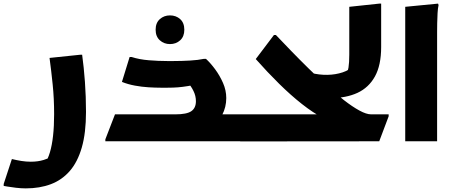

<svg xmlns="http://www.w3.org/2000/svg" viewBox="-64 -780 2512 1060"><path d="M1.6 98Q27.6 104.4 53.9 108.6Q80.1 112.8 106 112.8Q145.6 112.8 177.1 103Q208.6 93.2 224.3 82.9L182.8 123.7Q200.4 99 211.7 60.6Q223.1 22.3 228.9 -30.4Q234.8 -83.1 234.8 -149.6Q234.8 -236.2 226.8 -313.6Q218.9 -391 209.5 -460.2L378.7 -477.8H389.5Q398.9 -409.6 404.9 -328Q410.8 -246.3 410.8 -162Q410.8 -46.5 387.7 33.9Q364.6 114.2 321.3 164Q277.9 213.8 216.7 236.9Q155.4 260 78.4 260Q52.4 260 23.9 256.6Q-4.6 253.2 -24.1 249.8Q-43.6 246.4 -43.6 246.4V235.6Z M864 0V-148.7H1281.9V-20L1261.9 0ZM517.6 -10.8 570.8 -148.7H904.1Q967.3 -148.7 992.4 -166.3Q1017.6 -183.9 1017.6 -221.3Q1017.6 -250.9 1003.9 -278.3Q990.3 -305.7 972.7 -323.8L1045.5 -319.3Q1003.6 -309.8 973.6 -304.8Q943.7 -299.9 917.8 -297.8Q892 -295.8 861.6 -295.8H822.8Q793.3 -295.8 755.7 -298.1Q718.2 -300.4 680.4 -307.4Q642.6 -314.4 609.2 -327.8L651.6 -465.4H662.4Q705.2 -451.5 758 -447.3Q810.8 -443 860.4 -443H892.4Q939.8 -443 985.5 -445.7Q1031.2 -448.4 1061.2 -455H1073.2Q1098.2 -432 1123.7 -397.6Q1149.2 -363.1 1167.2 -322.2Q1185.2 -281.3 1185.2 -238.5Q1185.2 -188.6 1162.3 -144.8Q1139.4 -101 1084.9 -68.9L1051.4 -17.5Q1026.3 -9.3 995.1 -4.7Q964 0 925.8 0H517.6ZM874.4 -536.6Q841.6 -536.6 818.4 -557.6Q795.2 -578.5 795.2 -615.8Q795.2 -653.8 818.4 -674.4Q841.6 -695 874.4 -695Q907.9 -695 930.8 -674.4Q953.6 -653.8 953.6 -615.8Q953.6 -578.5 930.8 -557.6Q907.9 -536.6 874.4 -536.6Z M1984.9 -148.7H2081.7V-137.9L2029.7 0L1262 0.7V-128.7L1282 -148.7H1757.4L1719.8 -128.3Q1664.8 -157.1 1603.2 -205.5Q1541.7 -253.9 1477.1 -317.5Q1412.6 -381.1 1348 -454L1448.4 -586.8H1459.2Q1496.7 -547.1 1542.8 -499.6Q1588.9 -452 1638.9 -402.9Q1688.9 -353.7 1739.2 -308.1Q1789.5 -262.4 1835.6 -226.6Q1881.6 -190.8 1920.2 -169.8Q1958.7 -148.7 1984.9 -148.7Z M1655.9 -258 1577.1 -410.8Q1610 -388.4 1654.2 -377.3Q1698.5 -366.1 1743.1 -366.8Q1788 -367.5 1827.6 -380.5Q1867.1 -393.5 1890.5 -420.1L1838 -361.9Q1855.5 -379.5 1859.9 -406.6Q1864.3 -433.6 1864.3 -478.4V-742.4L2029.5 -760H2040.3V-520Q2040.3 -420.3 2006.1 -358.2Q1971.9 -296.2 1909.4 -267.3Q1846.8 -238.5 1761.1 -238.5Q1735.9 -238.5 1709.7 -243.5Q1683.5 -248.5 1655.9 -258Z M2173.2 -742.4 2354.4 -760 2357.2 -752Q2353.2 -734 2351.7 -707Q2350.2 -680 2349.7 -652Q2349.2 -624 2349.2 -604V0H2173.2Z"/></svg>

Font: Kufam
Style: Italic
Weight: 400
Italic angle: -11°
Designer: Artur Schmal
Foundry: Original Type
Version: Version 1.301; ttfautohint (v1.8.3)